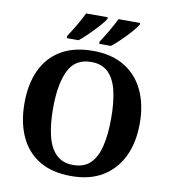

<svg xmlns="http://www.w3.org/2000/svg" viewBox="-99 -1015 985 1110"><g transform="rotate(10 393.5 -460.5)"><path d="M394.1 10Q280 10 205 -36Q130 -82 92.5 -165Q55 -248 55 -359Q55 -470 92.5 -552Q130 -634 205.6 -679.5Q281.1 -725 394.7 -725Q503 -725 578.5 -679.5Q654 -634 693 -551.5Q732 -469 732 -358Q732 -247 692.7 -164.5Q653.4 -82 578.1 -36Q502.8 10 394.1 10ZM394.2 -55Q457 -55 494 -91Q531 -127 547.5 -195Q564 -263 564 -358.4Q564 -453.8 547.7 -521.2Q531.3 -588.7 494.1 -624.3Q456.8 -660 394.8 -660Q301 -660 262 -580.5Q223 -501 223 -358Q223 -263 240 -195Q257 -127 294.7 -91Q332.3 -55 394.2 -55ZM421 -784Q442 -816 466 -856.5Q490 -897 506 -931H633V-921Q623 -904 597.5 -875Q572 -846 542.5 -817.5Q513 -789 490 -771H421ZM231 -784Q252 -816 276 -856.5Q300 -897 316 -931H443V-921Q433 -904 407 -875Q381 -846 352 -817.5Q323 -789 300 -771H231Z"/></g></svg>

Font: Noto Serif Tamil
Style: Regular
Weight: 400
Designer: Indian Type Foundry, Tom Grace, and the Monotype Design Team
Foundry: Monotype Imaging Inc.
Version: Version 2.003